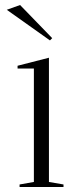

<svg xmlns="http://www.w3.org/2000/svg" viewBox="-20 -745 315 765"><path d="M58 0V-10L115 -20V-472H50V-483L175 -515V-20L233 -10V0ZM179 -584 7 -706 60 -725 188 -593Z"/></svg>

Font: Kalnia Light
Style: Regular
Weight: 300
Designer: Frida Medrano
Foundry: Frida Medrano
Version: Version 1.105